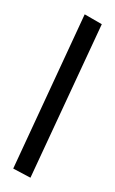

<svg xmlns="http://www.w3.org/2000/svg" viewBox="-82 -710 477 797"><g transform="rotate(10 156.5 -311.5)"><path d="M105 42 286 -637 209 -665 28 17Z"/></g></svg>

Font: Inconsolata ExtraCondensed
Style: Bold
Weight: 700
Width: 2
Monospace: yes
Designer: Raph Levien, Cyreal, Brenton Simpson
Foundry: Raph Levien, Cyreal, Google
Version: Version 3.100